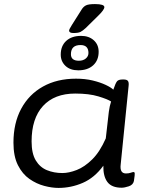

<svg xmlns="http://www.w3.org/2000/svg" viewBox="-20 -915 705 942"><path d="M267 7Q235 7 197 -3Q159 -13 124.5 -37Q90 -61 68 -104.5Q46 -148 46 -215Q46 -311 84 -381.5Q122 -452 191 -490.5Q260 -529 353 -529Q398 -529 435 -520Q472 -511 498.5 -498.5Q525 -486 536 -475Q547 -508 554.5 -516.5Q562 -525 581 -525H587Q602 -525 607.5 -518Q613 -511 611 -494L572 -107Q567 -64 598 -64Q612 -64 621.5 -67.5Q631 -71 635 -71Q641 -71 641 -63Q641 -62 640.5 -53Q640 -44 637 -27Q633 -8 612 -1Q591 6 577 6Q528 6 507 -22Q486 -50 487 -102Q444 -43 386.5 -18Q329 7 267 7ZM286 -66Q318 -66 356.5 -81Q395 -96 432.5 -133Q470 -170 499 -236L514 -367Q516 -381 518.5 -393Q521 -405 525 -417Q509 -428 463 -442Q417 -456 349 -456Q247 -456 191 -395Q135 -334 135 -221Q135 -162 155.5 -128Q176 -94 210.5 -80Q245 -66 286 -66ZM364 -570Q324 -570 301 -592Q278 -614 278 -647Q278 -690 305 -714.5Q332 -739 378 -739Q416 -739 440 -717.5Q464 -696 464 -661Q464 -619 437 -594.5Q410 -570 364 -570ZM367 -617Q388 -617 401 -628Q414 -639 414 -655Q414 -694 375 -694Q328 -694 328 -649Q328 -617 367 -617ZM340 -753Q319 -753 319 -765Q319 -771 333 -793L381 -869Q389 -882 401.5 -888.5Q414 -895 446 -895Q492 -895 492 -880Q492 -867 461 -837L400 -777Q386 -764 375 -758.5Q364 -753 340 -753Z"/></svg>

Font: Asap Expanded Expanded Regular
Style: Italic
Weight: 400
Width: 7
Italic angle: -6°
Designer: Pablo Cosgaya
Foundry: Omnibus-Type
Version: Version 3.001; ttfautohint (v1.8.4.7-5d5b)